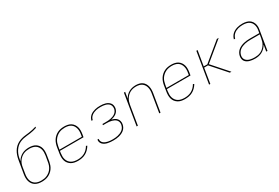

<svg xmlns="http://www.w3.org/2000/svg" viewBox="68 -1763 4063 2798"><g transform="rotate(-30 2100.0 -363.5)"><path d="M246 8Q216 8 188 2Q160 -4 136.5 -18.5Q113 -33 97 -55.5Q81 -78 73.5 -105Q66 -132 66 -161.5Q66 -191 71 -220L99 -387Q104 -418 110 -449.5Q116 -481 126.5 -511.5Q137 -542 154.5 -571.5Q172 -601 196.5 -624.5Q221 -648 251 -663.5Q281 -679 312.5 -687.5Q344 -696 375.5 -699Q407 -702 438.5 -706.5Q470 -711 502 -718Q534 -725 565 -735L562 -716Q534 -706 504.5 -699.5Q475 -693 446 -688.5Q417 -684 388 -681.5Q359 -679 330.5 -672.5Q302 -666 273.5 -653.5Q245 -641 221.5 -620.5Q198 -600 180.5 -574.5Q163 -549 151.5 -521Q140 -493 134 -464.5Q128 -436 123 -407Q138 -434 161 -457Q184 -480 212 -494.5Q240 -509 270 -514.5Q300 -520 329 -520Q359 -520 387 -514Q415 -508 438 -493.5Q461 -479 477 -456.5Q493 -434 500 -407Q507 -380 506.5 -350.5Q506 -321 501 -292L485 -193Q480 -166 470.5 -139Q461 -112 444.5 -88Q428 -64 405 -44.5Q382 -25 355.5 -13Q329 -1 301 3.5Q273 8 246 8ZM247 -11Q272 -11 297 -15Q322 -19 346.5 -30.5Q371 -42 392 -59.5Q413 -77 428 -99.5Q443 -122 451.5 -146.5Q460 -171 464 -197L481 -295Q485 -321 485.5 -347.5Q486 -374 479.5 -398.5Q473 -423 459 -443.5Q445 -464 424 -477Q403 -490 378 -495.5Q353 -501 326 -501Q301 -501 275.5 -497Q250 -493 226 -482Q202 -471 181 -453Q160 -435 144.5 -413Q129 -391 120.5 -366Q112 -341 108 -316L92 -217Q87 -191 87 -164.5Q87 -138 93 -113.5Q99 -89 113.5 -68.5Q128 -48 148.5 -35Q169 -22 194.5 -16.5Q220 -11 247 -11Z M857 8Q827 8 797.5 2.5Q768 -3 743.5 -17.5Q719 -32 701 -54.5Q683 -77 675 -104.5Q667 -132 667 -162.5Q667 -193 672 -223L688 -323Q693 -351 702.5 -378Q712 -405 728 -429.5Q744 -454 767 -474Q790 -494 817 -506.5Q844 -519 872 -523.5Q900 -528 927 -528Q957 -528 985.5 -522Q1014 -516 1037.5 -501Q1061 -486 1077 -463Q1093 -440 1100.5 -413Q1108 -386 1107.5 -356Q1107 -326 1102 -297L1094 -251H697L692 -220Q688 -193 688 -165.5Q688 -138 695.5 -113Q703 -88 718.5 -67.5Q734 -47 756.5 -34Q779 -21 805.5 -16Q832 -11 860 -11Q889 -11 918.5 -17Q948 -23 975 -37.5Q1002 -52 1024.5 -75Q1047 -98 1062 -125L1080 -116Q1063 -87 1038.5 -62Q1014 -37 984.5 -21Q955 -5 922 1.5Q889 8 857 8ZM1076 -269 1081 -300Q1086 -326 1086.5 -353Q1087 -380 1080.5 -404.5Q1074 -429 1060.5 -450Q1047 -471 1026 -484.5Q1005 -498 979.5 -503.5Q954 -509 927 -509Q902 -509 876 -504.5Q850 -500 826 -488.5Q802 -477 781 -459Q760 -441 745 -418.5Q730 -396 721.5 -370.5Q713 -345 709 -320L700 -269Z M1448 8Q1425 8 1402 6Q1379 4 1357.5 -0.5Q1336 -5 1316 -14Q1296 -23 1280 -37.5Q1264 -52 1256 -73Q1248 -94 1252 -117L1253 -120H1274L1273 -118Q1270 -97 1277.5 -79Q1285 -61 1299.5 -49Q1314 -37 1332 -29.5Q1350 -22 1369.5 -18Q1389 -14 1409.5 -12.5Q1430 -11 1450 -11Q1471 -11 1492.5 -13Q1514 -15 1535.5 -20Q1557 -25 1578 -34Q1599 -43 1617.5 -57.5Q1636 -72 1647 -92Q1658 -112 1662 -134Q1666 -156 1661 -176.5Q1656 -197 1642.5 -212.5Q1629 -228 1610.5 -237Q1592 -246 1572 -251.5Q1552 -257 1530.5 -259Q1509 -261 1487 -261H1427L1430 -280H1490Q1510 -280 1530 -281.5Q1550 -283 1569.5 -287Q1589 -291 1609 -299Q1629 -307 1646 -319.5Q1663 -332 1674 -350.5Q1685 -369 1688 -388Q1691 -408 1687 -427.5Q1683 -447 1671.5 -461.5Q1660 -476 1643.5 -485.5Q1627 -495 1608 -500Q1589 -505 1569.5 -507Q1550 -509 1530 -509Q1511 -509 1491 -507.5Q1471 -506 1452 -501.5Q1433 -497 1414 -489Q1395 -481 1378.5 -468.5Q1362 -456 1350.5 -438.5Q1339 -421 1336 -402V-400H1315V-402Q1319 -424 1331.5 -444Q1344 -464 1361.5 -479Q1379 -494 1401 -503.5Q1423 -513 1444 -518.5Q1465 -524 1487.5 -526Q1510 -528 1531 -528Q1554 -528 1576.5 -525.5Q1599 -523 1620.5 -516.5Q1642 -510 1660 -498.5Q1678 -487 1691 -470Q1704 -453 1708 -431Q1712 -409 1709 -386Q1705 -363 1692.5 -342Q1680 -321 1660 -306.5Q1640 -292 1617.5 -283.5Q1595 -275 1572 -270Q1598 -265 1620.5 -254Q1643 -243 1659 -225Q1675 -207 1681 -182Q1687 -157 1682 -131Q1678 -107 1666 -84.5Q1654 -62 1634.5 -45.5Q1615 -29 1591.5 -18.5Q1568 -8 1544 -2Q1520 4 1495.5 6Q1471 8 1448 8Z M1843 0 1929 -520H1950L1933 -416Q1947 -442 1968.5 -464.5Q1990 -487 2017 -501.5Q2044 -516 2073 -522Q2102 -528 2130 -528Q2159 -528 2187 -521.5Q2215 -515 2237 -499.5Q2259 -484 2273 -461Q2287 -438 2293.5 -411Q2300 -384 2299.5 -355Q2299 -326 2294 -297L2245 0H2224L2273 -300Q2278 -326 2278.5 -352Q2279 -378 2273.5 -402.5Q2268 -427 2255 -448Q2242 -469 2222.5 -483Q2203 -497 2178 -503Q2153 -509 2127 -509Q2103 -509 2077.5 -504.5Q2052 -500 2028.5 -488Q2005 -476 1985 -457.5Q1965 -439 1951 -417Q1937 -395 1929 -370.5Q1921 -346 1917 -321L1864 0Z M2657 8Q2627 8 2597.5 2.5Q2568 -3 2543.5 -17.5Q2519 -32 2501 -54.5Q2483 -77 2475 -104.5Q2467 -132 2467 -162.5Q2467 -193 2472 -223L2488 -323Q2493 -351 2502.5 -378Q2512 -405 2528 -429.5Q2544 -454 2567 -474Q2590 -494 2617 -506.5Q2644 -519 2672 -523.5Q2700 -528 2727 -528Q2757 -528 2785.5 -522Q2814 -516 2837.5 -501Q2861 -486 2877 -463Q2893 -440 2900.5 -413Q2908 -386 2907.5 -356Q2907 -326 2902 -297L2894 -251H2497L2492 -220Q2488 -193 2488 -165.5Q2488 -138 2495.5 -113Q2503 -88 2518.5 -67.5Q2534 -47 2556.5 -34Q2579 -21 2605.5 -16Q2632 -11 2660 -11Q2689 -11 2718.5 -17Q2748 -23 2775 -37.5Q2802 -52 2824.5 -75Q2847 -98 2862 -125L2880 -116Q2863 -87 2838.5 -62Q2814 -37 2784.5 -21Q2755 -5 2722 1.5Q2689 8 2657 8ZM2876 -269 2881 -300Q2886 -326 2886.5 -353Q2887 -380 2880.5 -404.5Q2874 -429 2860.5 -450Q2847 -471 2826 -484.5Q2805 -498 2779.5 -503.5Q2754 -509 2727 -509Q2702 -509 2676 -504.5Q2650 -500 2626 -488.5Q2602 -477 2581 -459Q2560 -441 2545 -418.5Q2530 -396 2521.5 -370.5Q2513 -345 2509 -320L2500 -269Z M3411 0 3189 -251H3124L3083 0H3062L3148 -520H3169L3127 -269H3188L3493 -520H3524L3208 -260L3438 0Z M3837 8Q3814 8 3791 5.5Q3768 3 3746.5 -3Q3725 -9 3706 -20Q3687 -31 3674 -48Q3661 -65 3657 -87.5Q3653 -110 3657 -134Q3661 -159 3674.5 -183.5Q3688 -208 3709.5 -226Q3731 -244 3756 -255Q3781 -266 3807 -272.5Q3833 -279 3859 -281.5Q3885 -284 3911 -284H4071L4078 -326Q4080 -337 4081 -348Q4082 -359 4082 -369V-370Q4082 -401 4070.5 -429Q4059 -457 4037 -475.5Q4015 -494 3985.5 -501.5Q3956 -509 3924 -509Q3904 -509 3884 -507Q3864 -505 3843.5 -499.5Q3823 -494 3804 -484.5Q3785 -475 3769 -461Q3753 -447 3742 -428.5Q3731 -410 3726 -390H3705Q3710 -412 3722 -433.5Q3734 -455 3752 -471.5Q3770 -488 3791.5 -499Q3813 -510 3835.5 -516.5Q3858 -523 3880.5 -525.5Q3903 -528 3926 -528Q3961 -528 3994.5 -519.5Q4028 -511 4052.5 -490Q4077 -469 4090 -437.5Q4103 -406 4103 -372Q4103 -359 4101.5 -347Q4100 -335 4098 -323L4045 0H4024L4042 -108Q4027 -81 4004 -57.5Q3981 -34 3953.5 -19Q3926 -4 3896 2Q3866 8 3837 8ZM3841 -11Q3866 -11 3892 -15.5Q3918 -20 3942 -32Q3966 -44 3986.5 -63Q4007 -82 4022 -105Q4037 -128 4045 -153Q4053 -178 4057 -203L4068 -265H3911Q3888 -265 3864 -263Q3840 -261 3816.5 -255.5Q3793 -250 3770 -240.5Q3747 -231 3727 -215.5Q3707 -200 3694.5 -178Q3682 -156 3678 -133Q3674 -112 3678.5 -92.5Q3683 -73 3695 -58.5Q3707 -44 3724 -34.5Q3741 -25 3760 -20Q3779 -15 3799.5 -13Q3820 -11 3841 -11Z"/></g></svg>

Font: Iosevka Aile Thin
Style: Italic
Weight: 100
Italic angle: -9°
Designer: Belleve Invis
Foundry: Belleve Invis
Version: Version 31.1.0; ttfautohint (v1.8.4)